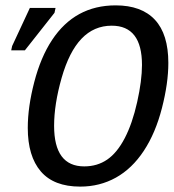

<svg xmlns="http://www.w3.org/2000/svg" viewBox="-20 -689 650 719"><path d="M280.3 9.8Q181.6 9.8 132.8 -47.1Q84 -104 84 -210Q84 -288.1 108.2 -381.3Q132.3 -474.6 175 -539.3Q217.8 -604 277.3 -636.5Q336.9 -668.9 413.1 -668.9Q509.8 -668.9 560.1 -615Q610.4 -561 610.4 -453.1Q610.4 -377.4 586.4 -284.2Q562.5 -190.9 518.6 -124.3Q474.6 -57.6 414.1 -23.9Q353.5 9.8 280.3 9.8ZM511.7 -445.8Q511.7 -592.8 398.4 -592.8Q332 -592.8 285.4 -544.2Q238.8 -495.6 210.7 -397Q182.6 -298.3 182.6 -217.8Q182.6 -65.9 295.4 -65.9Q344.2 -65.9 381.3 -91.3Q418.5 -116.7 447 -171.4Q475.6 -226.1 493.7 -306.9Q511.7 -387.7 511.7 -445.8ZM22 -500.5 25.4 -516.6 91.8 -659.2H188L184.1 -641.1L73.2 -500.5Z"/></svg>

Font: Cousine
Style: Italic
Weight: 400
Italic angle: -12°
Monospace: yes
Designer: Steve Matteson
Foundry: Monotype Imaging Inc.
Version: Version 1.21